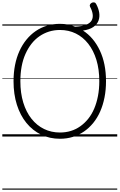

<svg xmlns="http://www.w3.org/2000/svg" viewBox="-20 -1180 1033 1659"><path d="M498 19Q409 19 335.5 -16.5Q262 -52 208.5 -117.5Q155 -183 126 -274.5Q97 -366 97 -478Q97 -553 110 -618.5Q123 -684 148 -739Q173 -794 208.5 -837.5Q244 -881 288.5 -911.5Q333 -942 386 -958Q439 -974 498 -974Q534 -974 566.5 -968Q599 -962 629 -949Q690 -952 725 -966.5Q760 -981 772.5 -1004.5Q785 -1028 780.5 -1058.5Q776 -1089 758 -1122Q753 -1132 758 -1141.5Q763 -1151 773 -1156Q783 -1161 793.5 -1159.5Q804 -1158 810 -1147Q831 -1109 837 -1071.5Q843 -1034 831 -1001.5Q819 -969 786 -946.5Q753 -924 697 -916Q789 -857 842.5 -744Q896 -631 896 -478Q896 -404 883 -338Q870 -272 845.5 -216.5Q821 -161 785.5 -117.5Q750 -74 705.5 -43.5Q661 -13 609 3Q557 19 498 19ZM498 -35Q548 -35 592 -48.5Q636 -62 674 -89Q712 -116 742.5 -154Q773 -192 794 -241.5Q815 -291 826.5 -350.5Q838 -410 838 -478Q838 -581 813 -662.5Q788 -744 742.5 -802Q697 -860 635 -890.5Q573 -921 498 -921Q448 -921 403.5 -907Q359 -893 320.5 -866.5Q282 -840 252 -801.5Q222 -763 200 -714Q178 -665 167 -605.5Q156 -546 156 -478Q156 -376 181 -294Q206 -212 252 -154Q298 -96 360.5 -65.5Q423 -35 498 -35ZM0 449H993V459H0ZM0 -20H993V0H0ZM0 -505H993V-500H0ZM0 -969H993V-959H0Z"/></svg>

Font: Playwrite IT Trad Guides
Style: Regular
Weight: 400
Designer: Veronika Burian, José Scaglione
Foundry: TypeTogether
Version: Version 1.003